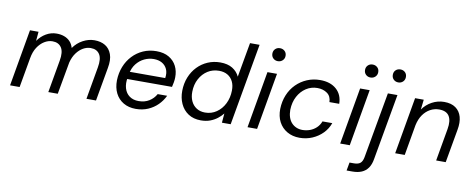

<svg xmlns="http://www.w3.org/2000/svg" viewBox="-75 -1081 4106 1661"><g transform="rotate(10 1978.0 -251.0)"><path d="M26 0 113 -499H188L181 -418Q211 -461 254 -486Q297 -511 346 -511Q383 -511 413 -500Q443 -489 464 -467Q485 -445 495 -411Q528 -458 577.5 -484.5Q627 -511 678 -511Q734 -511 773 -487.5Q812 -464 829.5 -416Q847 -368 833 -294L781 0H697L747 -285Q761 -362 736.5 -400.5Q712 -439 658 -439Q624 -439 592 -421Q560 -403 534.5 -368.5Q509 -334 496 -284L445 0H362L412 -285Q426 -362 401 -400.5Q376 -439 322 -439Q286 -439 251.5 -418Q217 -397 191.5 -358Q166 -319 156 -261L110 0Z M1131 12Q1069 12 1023 -15Q977 -42 952.5 -90.5Q928 -139 929 -204Q931 -269 953 -324.5Q975 -380 1014.5 -422Q1054 -464 1107 -487.5Q1160 -511 1223 -511Q1289 -511 1333.5 -484.5Q1378 -458 1400 -414Q1422 -370 1421 -316Q1421 -297 1417 -273Q1413 -249 1408 -230H995L1006 -295H1337Q1344 -342 1329 -374Q1314 -406 1284 -423Q1254 -440 1212 -440Q1169 -440 1129 -421Q1089 -402 1060 -365Q1031 -328 1021 -272L1016 -244Q1006 -190 1018.5 -148Q1031 -106 1063.5 -82.5Q1096 -59 1144 -59Q1197 -59 1236 -83Q1275 -107 1297 -147H1380Q1359 -102 1323 -66Q1287 -30 1238.5 -9Q1190 12 1131 12Z M1703 12Q1638 12 1592.5 -18Q1547 -48 1523.5 -99.5Q1500 -151 1501 -213Q1502 -278 1524 -332.5Q1546 -387 1584.5 -427Q1623 -467 1674 -489Q1725 -511 1784 -511Q1849 -511 1891 -485Q1933 -459 1953 -416L2007 -720H2091L1964 0H1887L1894 -82Q1875 -58 1847.5 -36.5Q1820 -15 1784.5 -1.5Q1749 12 1703 12ZM1727 -61Q1783 -61 1827.5 -91.5Q1872 -122 1897.5 -173.5Q1923 -225 1924 -288Q1925 -334 1908.5 -367.5Q1892 -401 1861 -419.5Q1830 -438 1786 -438Q1730 -438 1686 -410Q1642 -382 1615.5 -332.5Q1589 -283 1588 -220Q1587 -174 1603.5 -138Q1620 -102 1652 -81.5Q1684 -61 1727 -61Z M2112 0 2199 -499H2283L2196 0ZM2271 -608Q2246 -608 2229.5 -624Q2213 -640 2213 -665Q2213 -690 2229.5 -706Q2246 -722 2271 -722Q2295 -722 2312 -706.5Q2329 -691 2329 -665Q2329 -640 2312 -624Q2295 -608 2271 -608Z M2570 12Q2508 12 2460.5 -15.5Q2413 -43 2387.5 -91.5Q2362 -140 2363 -205Q2365 -272 2388 -328Q2411 -384 2452 -425Q2493 -466 2546.5 -488.5Q2600 -511 2661 -511Q2751 -511 2804 -464Q2857 -417 2858 -337H2772Q2771 -388 2735.5 -413.5Q2700 -439 2649 -439Q2595 -439 2550.5 -410Q2506 -381 2479 -330.5Q2452 -280 2450 -213Q2450 -177 2459.5 -148Q2469 -119 2487 -99.5Q2505 -80 2529.5 -69.5Q2554 -59 2583 -59Q2617 -59 2648.5 -70.5Q2680 -82 2704.5 -105Q2729 -128 2742 -162H2828Q2810 -111 2772 -72Q2734 -33 2682 -10.5Q2630 12 2570 12Z M2926 0 3013 -499H3097L3010 0ZM3085 -608Q3060 -608 3043.5 -624Q3027 -640 3027 -665Q3027 -690 3043.5 -706Q3060 -722 3085 -722Q3109 -722 3126 -706.5Q3143 -691 3143 -665Q3143 -640 3126 -624Q3109 -608 3085 -608Z M3021 220 3034 148H3073Q3110 148 3128.5 132.5Q3147 117 3154 80L3257 -499H3341L3238 82Q3230 130 3208.5 160.5Q3187 191 3153 205.5Q3119 220 3072 220ZM3329 -608Q3304 -608 3287.5 -624Q3271 -640 3271 -665Q3271 -691 3287.5 -706.5Q3304 -722 3329 -722Q3353 -722 3369.5 -706.5Q3386 -691 3386 -665Q3386 -640 3369.5 -624Q3353 -608 3329 -608Z M3409 0 3496 -499H3572L3562 -411Q3594 -457 3644 -484Q3694 -511 3751 -511Q3813 -511 3851.5 -483.5Q3890 -456 3903.5 -407.5Q3917 -359 3905 -294L3853 0H3769L3819 -285Q3832 -359 3807.5 -399Q3783 -439 3719 -439Q3677 -439 3640.5 -419Q3604 -399 3578 -362Q3552 -325 3540 -270L3493 0Z"/></g></svg>

Font: DM Sans 20pt
Style: Italic
Weight: 400
Italic angle: -10°
Version: Version 4.004;gftools[0.9.30]